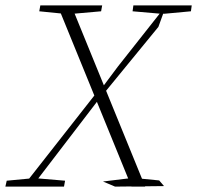

<svg xmlns="http://www.w3.org/2000/svg" viewBox="-41 -694 733 714"><path d="M-21 0 -16 -22 79 -31H95L201 -22L197 0ZM44 0 321 -353 340 -325H327L323 -320L78 0ZM105 -652 109 -674H339L335 -652L222 -642H205ZM387 0 342 -19 432 -30 470 -31 551 -23 569 -2ZM340 -340 327 -367H338L397 -446L577 -674L548 -594ZM452 -652 455 -674H672L669 -652L572 -643H556ZM448 0 173 -674H224L499 0Z"/></svg>

Font: Source Serif 4 36pt Light
Style: Italic
Weight: 300
Italic angle: -12°
Designer: Frank Grießhammer
Foundry: Adobe Systems Incorporated
Version: Version 4.004;hotconv 1.0.116;makeotfexe 2.5.65601